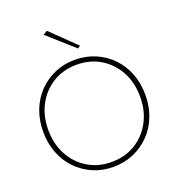

<svg xmlns="http://www.w3.org/2000/svg" viewBox="-165 -1071 1108 1210"><g transform="rotate(-20 389.5 -466.0)"><path d="M259 -924 286 -941 451 -781 433 -769ZM47 -350Q47 -428 72.5 -493.5Q98 -559 144.5 -607Q191 -655 253 -682Q315 -709 389 -709Q463 -709 525.5 -682Q588 -655 634.5 -607Q681 -559 706.5 -493.5Q732 -428 732 -350Q732 -272 706.5 -206.5Q681 -141 634.5 -93Q588 -45 525.5 -18Q463 9 389 9Q315 9 253 -18Q191 -45 144.5 -93Q98 -141 72.5 -206.5Q47 -272 47 -350ZM81 -350Q81 -256 120.5 -182.5Q160 -109 229.5 -66.5Q299 -24 389 -24Q479 -24 548.5 -66.5Q618 -109 657.5 -182.5Q697 -256 697 -350Q697 -444 657.5 -517.5Q618 -591 548.5 -633.5Q479 -676 389 -676Q299 -676 229.5 -633.5Q160 -591 120.5 -517.5Q81 -444 81 -350Z"/></g></svg>

Font: Jost* Thin
Style: Regular
Weight: 200
Version: Version 3.7